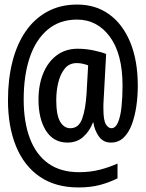

<svg xmlns="http://www.w3.org/2000/svg" viewBox="-20 -734 640 843"><path d="M324 89Q224 89 155 42Q86 -5 50.5 -91.5Q15 -178 15 -294Q15 -386 34.5 -463Q54 -540 92.5 -596Q131 -652 188 -683Q245 -714 319 -714Q400 -714 459.5 -671Q519 -628 552 -548Q585 -468 585 -357Q585 -311 578.5 -267Q572 -223 558.5 -187Q545 -151 522.5 -129.5Q500 -108 467 -108Q433 -108 414 -135Q395 -162 390 -196H388Q374 -159 346 -133.5Q318 -108 276 -108Q215 -108 182 -160Q149 -212 149 -296Q149 -362 170 -412.5Q191 -463 229.5 -491.5Q268 -520 321 -520Q357 -520 392 -512.5Q427 -505 446 -497L435 -294Q434 -286 434 -275.5Q434 -265 434 -257Q434 -205 445 -188Q456 -171 469 -171Q487 -171 498 -196.5Q509 -222 513.5 -264.5Q518 -307 518 -358Q518 -497 462.5 -572.5Q407 -648 318 -648Q242 -648 189.5 -604Q137 -560 110.5 -481.5Q84 -403 84 -297Q84 -199 111 -127Q138 -55 192 -16.5Q246 22 327 22Q377 22 419 11Q461 0 496 -16V49Q460 67 419 78Q378 89 324 89ZM289 -171Q326 -171 341 -213.5Q356 -256 360 -323L367 -447Q357 -451 344 -454Q331 -457 317 -457Q284 -457 264.5 -433Q245 -409 236 -372Q227 -335 227 -294Q227 -229 244 -200Q261 -171 289 -171Z"/></svg>

Font: Noto Sans Mono
Style: Regular
Weight: 400
Designer: Monotype Design Team
Foundry: Monotype Imaging Inc.
Version: Version 2.014